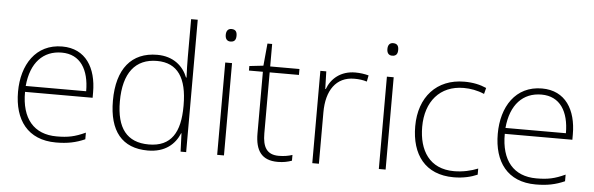

<svg xmlns="http://www.w3.org/2000/svg" viewBox="-49 -924 3397 1098"><g transform="rotate(5 1649.5 -375.0)"><path d="M288 -540C136 -540 58 -415 58 -260C58 -100 136 10 299 10C365 10 413 0 465 -23V-61C404 -33 365 -25 300 -25C169 -25 97 -110 98 -263H486V-294C486 -434 423 -540 288 -540ZM288 -505C395 -505 446 -421 446 -297H99C111 -432 182 -505 288 -505Z M826 10C927 10 982 -42 1008 -105H1010L1014 0H1046V-760H1008V-544C1008 -506 1009 -464 1011 -425H1008C983 -489 926 -540 833 -540C686 -540 603 -440 603 -257C603 -83 678 10 826 10ZM829 -25C703 -25 643 -103 643 -256C643 -420 711 -505 835 -505C954 -505 1008 -421 1008 -266V-260C1008 -111 958 -25 829 -25Z M1243 -724C1222 -724 1213 -709 1213 -688C1213 -667 1222 -652 1243 -652C1268 -652 1275 -667 1275 -688C1275 -709 1268 -724 1243 -724ZM1263 -530H1224V0H1263Z M1575 -25C1506 -25 1482 -68 1482 -146V-496H1650V-530H1482V-659H1455L1443 -531L1363 -522V-496H1443V-143C1443 -43 1480 10 1572 10C1606 10 1631 4 1653 -4V-37C1632 -30 1606 -25 1575 -25Z M1970 -538C1887 -538 1832 -490 1810 -429H1807L1804 -530H1770V0H1808V-295C1808 -421 1863 -502 1968 -502C1996 -502 2017 -499 2040 -492L2047 -528C2024 -534 1999 -538 1970 -538Z M2171 -724C2150 -724 2141 -709 2141 -688C2141 -667 2150 -652 2171 -652C2196 -652 2203 -667 2203 -688C2203 -709 2196 -724 2171 -724ZM2191 -530H2152V0H2191Z M2582 10C2638 10 2684 -2 2718 -17V-52C2679 -36 2631 -25 2581 -25C2440 -25 2378 -127 2378 -262C2378 -407 2459 -504 2596 -504C2634 -504 2675 -497 2714 -480L2723 -515C2687 -531 2646 -540 2596 -540C2438 -540 2338 -430 2338 -262C2338 -100 2418 10 2582 10Z M3042 -540C2890 -540 2812 -415 2812 -260C2812 -100 2890 10 3053 10C3119 10 3167 0 3219 -23V-61C3158 -33 3119 -25 3054 -25C2923 -25 2851 -110 2852 -263H3240V-294C3240 -434 3177 -540 3042 -540ZM3042 -505C3149 -505 3200 -421 3200 -297H2853C2865 -432 2936 -505 3042 -505Z"/></g></svg>

Font: Noto Sans Georgian ExtraLight
Style: Regular
Weight: 200
Designer: Monotype Design Team, Akaki Razmadze
Foundry: Google LLC
Version: Version 2.005